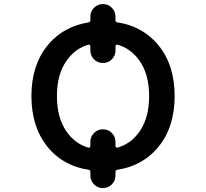

<svg xmlns="http://www.w3.org/2000/svg" viewBox="-20 -873 1040 970"><path d="M436.5 13.7V-4.9Q436.5 -13.7 426.8 -15.6Q366.2 -24.4 317.4 -50.8Q261.7 -80.1 220.7 -130.4Q179.7 -180.7 159.2 -245.1Q138.7 -309.6 138.7 -387.7Q138.7 -465.8 159.2 -529.8Q179.7 -593.8 220.7 -644Q261.7 -694.3 317.4 -723.6Q366.2 -750 426.8 -759.8Q436.5 -761.7 436.5 -770.5V-789.1Q436.5 -815.4 455.1 -834Q473.6 -852.5 500 -852.5Q526.4 -852.5 544.9 -834Q563.5 -815.4 563.5 -789.1V-770.5Q563.5 -761.7 573.2 -759.8Q633.8 -751 682.6 -724.6Q738.3 -695.3 779.8 -645Q821.3 -594.7 841.8 -530.3Q862.3 -465.8 862.3 -387.7Q862.3 -309.6 841.8 -245.1Q821.3 -180.7 779.8 -130.4Q738.3 -80.1 682.6 -50.8Q633.8 -24.4 573.2 -15.6Q563.5 -13.7 563.5 -4.9V13.7Q563.5 40 544.9 58.6Q526.4 77.1 500 77.1Q473.6 77.1 455.1 58.6Q436.5 40 436.5 13.7ZM563.5 -156.2V-134.8Q563.5 -130.9 566.4 -128.9Q568.4 -127 571.3 -127Q572.3 -127 573.2 -127Q641.6 -146.5 684.6 -208Q733.4 -277.3 733.4 -387.7Q733.4 -498 684.6 -566.4Q641.6 -627.9 573.2 -647.5Q572.3 -647.5 571.3 -647.5Q568.4 -647.5 566.4 -645.5Q563.5 -643.6 563.5 -639.6V-618.2Q563.5 -591.8 544.9 -573.2Q526.4 -554.7 500 -554.7Q473.6 -554.7 455.1 -573.2Q436.5 -591.8 436.5 -618.2V-639.6Q436.5 -643.6 433.6 -645.5Q431.6 -647.5 428.7 -647.5Q427.7 -647.5 426.8 -647.5Q359.4 -627.9 316.4 -566.4Q267.6 -498 267.6 -387.7Q267.6 -277.3 316.4 -208Q359.4 -146.5 426.8 -127Q427.7 -127 428.7 -127Q431.6 -127 433.6 -128.9Q436.5 -130.9 436.5 -134.8V-156.2Q436.5 -182.6 455.1 -201.2Q473.6 -219.7 500 -219.7Q526.4 -219.7 544.9 -201.2Q563.5 -182.6 563.5 -156.2Z"/></svg>

Font: Rounded-X Mgen+ 1mn medium
Style: Regular
Weight: 500
Designer: [Source Han Sans]
Ryoko NISHIZUKA  (kana & ideographs); Paul D. Hunt (Latin, Greek & Cyrillic); Wenlong ZHANG  (bopomofo
Version: Version 1.059.20150602